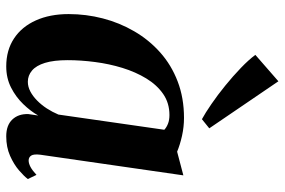

<svg xmlns="http://www.w3.org/2000/svg" viewBox="-165 -715 890 600"><g transform="rotate(90 280.0 -415.0)"><path d="M463.5 -96Q461 -75.5 466.2 -67.5Q471.5 -59.5 481.5 -59.5Q490.5 -59.5 501.5 -65.2Q512.5 -71 526.5 -84L539.5 -57Q531 -45.5 512.5 -29.5Q494 -13.5 467 -1.5Q440 10.5 406 10.5Q371.5 10.5 353.5 -8.5Q335.5 -27.5 336.5 -58.5L341 -89.5Q327.5 -65.5 305.2 -42.5Q283 -19.5 253.5 -4.5Q224 10.5 187.5 10.5Q137 10.5 100.2 -13.8Q63.5 -38 43.8 -82Q24 -126 24 -184.5Q24 -239 37.5 -291.2Q51 -343.5 77.8 -389.5Q104.5 -435.5 143.8 -470.5Q183 -505.5 234.5 -525.2Q286 -545 348.5 -545Q376.5 -545 404.5 -538.8Q432.5 -532.5 454 -523.5L528 -543ZM385.5 -483.5Q378 -490.5 366.5 -495Q355 -499.5 339.5 -499.5Q302 -499.5 273.8 -480Q245.5 -460.5 225.2 -427.2Q205 -394 192.2 -352.5Q179.5 -311 173.8 -266.8Q168 -222.5 168 -181.5Q168 -138 176.5 -110.5Q185 -83 200.5 -70Q216 -57 235.5 -57Q251 -57 265.8 -64.8Q280.5 -72.5 294 -85.8Q307.5 -99 318.8 -116.2Q330 -133.5 338 -152.5ZM352.5 -601Q333 -611.5 305 -630.8Q277 -650 247.5 -674Q218 -698 192.2 -722.8Q166.5 -747.5 151.5 -768L234 -840L381 -624Z"/></g></svg>

Font: Merriweather 72pt
Style: Bold Italic
Weight: 700
Italic angle: -7.8°
Version: Version 2.101